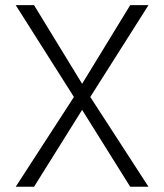

<svg xmlns="http://www.w3.org/2000/svg" viewBox="-20 -713 626 733"><path d="M40 0 262.2 -342.8 40 -693.4H109.9L293.5 -393.1L477.1 -693.4H546.9L324.7 -342.8L546.9 0H477.1L293.5 -293.5L109.9 0Z"/></svg>

Font: Caskaydia Cove Light
Style: Regular
Weight: 300
Monospace: yes
Designer: Aaron Bell
Foundry: Saja Typeworks
Version: Version 4.300; ttfautohint (v1.8.3)